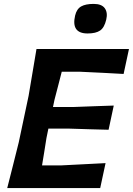

<svg xmlns="http://www.w3.org/2000/svg" viewBox="-20 -964 681 984"><path d="M17 0Q32 -59.5 45.8 -113.5Q59.5 -167.5 76 -234L126.5 -472.5Q138.5 -543.5 147.8 -598.8Q157 -654 167 -713H641L613.5 -585Q565.5 -587.5 512.2 -590.5Q459 -593.5 387 -596.5H296.5Q288 -563.5 279 -528.5Q270 -493.5 259.5 -453.5L251.5 -415.5H353.5Q420 -418 469 -419.8Q518 -421.5 563 -423L536.5 -299Q490 -300 442 -301.5Q394 -303 329.5 -305H228L218 -256Q212 -218 206.5 -183.5Q201 -149 195.5 -116.5H296.5Q358 -119.5 413.8 -122.5Q469.5 -125.5 521 -128L493.5 0ZM429 -792.5Q343.5 -792.5 365 -884.5Q373 -918 395.8 -931Q418.5 -944 460 -944Q501 -944 517 -921.8Q533 -899.5 524.5 -863.5Q515 -822.5 493 -807.5Q471 -792.5 429 -792.5Z"/></svg>

Font: Commissioner Loud SemiBold
Style: Italic
Weight: 600
Italic angle: -12°
Designer: Kostas Bartsokas
Foundry: Kostas Bartsokas
Version: Version 1.000; ttfautohint (v1.8.3)